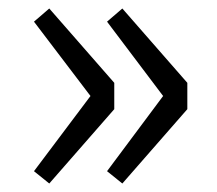

<svg xmlns="http://www.w3.org/2000/svg" viewBox="-20 -507 510 452"><path d="M96 -75 249 -250V-312L96 -487L60 -456L193 -281L60 -104ZM268 -75 421 -250V-312L268 -487L232 -456L364 -281L232 -104Z"/></svg>

Font: ChiuKong Gothic MN Normal
Style: Regular
Weight: 350
Designer: Ryoko NISHIZUKA 西塚涼子 (kana, bopomofo & ideographs); Paul D. Hunt (Latin, Greek & Cyrillic); Sandoll Communications 산돌커뮤니
Foundry: Adobe
Version: Version 1.300